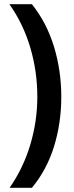

<svg xmlns="http://www.w3.org/2000/svg" viewBox="-20 -743 356 921"><path d="M274 -278Q274 -154 239.5 -41.5Q205 71 133 158H26Q92 63 125.5 -49.5Q159 -162 159 -279Q159 -400 125.5 -514Q92 -628 25 -723H133Q204 -634 239 -519Q274 -404 274 -278Z"/></svg>

Font: Noto Sans Lao Looped UI SmCd SmBd
Style: Regular
Weight: 600
Width: 4
Designer: Mark Frömberg, Ben Mitchell
Foundry: The Fontpad Ltd
Version: Version 1.001